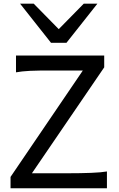

<svg xmlns="http://www.w3.org/2000/svg" viewBox="-20 -1011 641 1031"><path d="M539.6 -649.4 151.4 -80.6H341.8Q413.6 -80.6 469.2 -82.8Q524.9 -85 554.2 -90.3V0H36.6V-61L424.8 -632.3H258.8Q222.7 -632.3 193.6 -632.1Q164.6 -631.8 141.1 -630.6Q117.7 -629.4 99.1 -627.4Q80.6 -625.5 65.9 -622.6V-712.9H539.6ZM161.1 -991.2 295.4 -854.5 429.7 -991.2H502.9L336.9 -781.2H253.9L87.9 -991.2Z"/></svg>

Font: Andika Phon
Style: Regular
Weight: 400
Designer: Victor Gaultney, Annie Olsen, Julie Remington, Don Collingsworth, Eric Hays, Becca Hirsbrunner
Foundry: SIL International
Version: Version 5.000